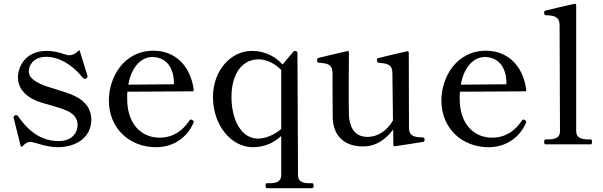

<svg xmlns="http://www.w3.org/2000/svg" viewBox="-20 -758 3160 1007"><path d="M99 8C113 -7 125 -14 140 -14C157 -14 222 14 281 14C390 14 459 -45 459 -131C459 -184 430 -228 369 -256C315 -281 233 -298 192 -318C149 -339 131 -357 131 -385C131 -411 152 -460 222 -460C308 -460 381 -394 414 -350C417 -347 421 -345 425 -345C427 -345 429 -345 431 -346C437 -349 439 -352 439 -356C439 -357 439 -360 438 -363L399 -489C397 -496 394 -495 389 -490C377 -476 358 -468 342 -468C325 -468 284 -491 225 -491C103 -491 74 -395 74 -354C74 -299 107 -257 169 -230C206 -214 285 -199 336 -175C368 -160 387 -134 387 -104C387 -55 350 -18 288 -18C179 -18 113 -93 76 -147C73 -152 69 -154 65 -154C63 -154 61 -154 59 -153C54 -151 51 -147 51 -143L52 -138L88 6C90 13 94 13 99 8Z M991 -127C988 -129 985 -131 982 -131C979 -131 976 -130 973 -125C939 -74 889 -36 817 -36C721 -36 647 -108 647 -240C647 -253 647 -265 648 -277L989 -279C994 -279 997 -282 996 -288C979 -414 898 -492 785 -492C628 -492 551 -351 551 -231C551 -85 659 14 798 14C909 14 970 -57 993 -110C995 -114 996 -116 996 -119C996 -122 994 -125 991 -127ZM779 -459C836 -459 889 -421 892 -329V-316L653 -314C671 -415 726 -459 779 -459Z M1605 203C1575 203 1543 199 1543 159L1540 -481C1540 -489 1530 -491 1526 -491C1523 -491 1521 -490 1519 -487C1515 -482 1479 -441 1462 -420C1433 -452 1380 -491 1301 -491C1192 -491 1097 -390 1097 -249C1097 -101 1193 14 1306 14C1376 14 1424 -16 1455 -45V159C1455 199 1423 203 1393 203H1380C1374 203 1373 207 1373 215C1373 223 1374 229 1380 229H1617C1623 229 1625 223 1625 215C1625 207 1623 203 1617 203ZM1333 -31C1244 -31 1194 -132 1194 -250C1194 -344 1231 -445 1336 -447C1379 -447 1424 -423 1455 -391V-82C1419 -49 1369 -31 1333 -31Z M2188 -38C2181 -38 2174 -38 2168 -39C2143 -43 2125 -55 2125 -85L2124 -482C2124 -487 2121 -490 2115 -489C2083 -482 1976 -457 1963 -453C1958 -451 1957 -449 1957 -445C1957 -439 1958 -430 1966 -429C2008 -425 2037 -422 2038 -377L2041 -126C2007 -67 1956 -40 1908 -40C1831 -40 1813 -103 1810 -154C1809 -176 1809 -251 1809 -322C1809 -389 1810 -458 1810 -483C1810 -489 1807 -491 1801 -490C1769 -483 1661 -457 1649 -454C1644 -452 1643 -447 1643 -442C1643 -437 1643 -430 1652 -429C1693 -426 1723 -423 1724 -378C1724 -363 1724 -217 1725 -143C1726 -71 1762 10 1885 10C1961 10 2011 -37 2042 -79L2043 1C2043 7 2046 10 2052 9C2083 4 2192 -12 2200 -14C2206 -16 2207 -21 2207 -25C2207 -32 2206 -38 2188 -38Z M2735 -127C2732 -129 2729 -131 2726 -131C2723 -131 2720 -130 2717 -125C2683 -74 2633 -36 2561 -36C2465 -36 2391 -108 2391 -240C2391 -253 2391 -265 2392 -277L2733 -279C2738 -279 2741 -282 2740 -288C2723 -414 2642 -492 2529 -492C2372 -492 2295 -351 2295 -231C2295 -85 2403 14 2542 14C2653 14 2714 -57 2737 -110C2739 -114 2740 -116 2740 -119C2740 -122 2738 -125 2735 -127ZM2523 -459C2580 -459 2633 -421 2636 -329V-316L2397 -314C2415 -415 2470 -459 2523 -459Z M3078 -1C3083 -1 3085 -5 3085 -14C3085 -22 3083 -27 3078 -27H3066C3036 -27 3002 -31 3002 -71V-731C3002 -736 2999 -739 2993 -738C2960 -731 2853 -706 2840 -702C2835 -700 2834 -698 2834 -693C2834 -687 2834 -678 2844 -678C2885 -677 2915 -671 2915 -626L2917 -71C2917 -31 2884 -27 2854 -27H2842C2836 -27 2834 -22 2834 -14C2834 -5 2836 -1 2842 -1Z"/></svg>

Font: Shippori Mincho OTF Medium
Style: Regular
Weight: 500
Designer: FONTDASU
Foundry: FONTDASU / Google Inc. / but / Adobe
Version: Version 3.300;hotconv 1.0.109;makeotfexe 2.5.65596